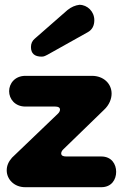

<svg xmlns="http://www.w3.org/2000/svg" viewBox="-20 -780 512 800"><path d="M125 -619C114 -610 109 -598 109 -584C109 -557 124 -544 154 -544C165 -544 171 -549 178 -552L346 -646C364 -656 373 -673 373 -696C373 -732 344 -760 311 -760C294 -758 277 -751 261 -738ZM402 0C445 0 464 -32 464 -64C464 -96 445 -128 402 -128H256C242 -128 235 -132 235 -141C235 -146 238 -152 243 -157L413 -322C436 -343 445 -369 445 -390C445 -431 412 -464 363 -464H86C42 -464 18 -432 18 -400C18 -368 42 -336 86 -336H210C223 -336 230 -332 230 -323C230 -318 227 -312 222 -307L30 -123C15 -106 8 -89 8 -70C8 -34 38 0 85 0Z"/></svg>

Font: Dongle
Style: Bold
Weight: 700
Designer: Yanghee Ryu
Foundry: Yanghee Ryu
Version: Version 2.000